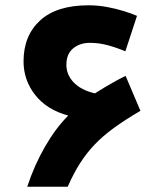

<svg xmlns="http://www.w3.org/2000/svg" viewBox="-20 -706 619 726"><path d="M83 0Q110 -82 150.5 -152Q191 -222 238 -269Q157 -291 113 -347Q69 -403 69 -474Q69 -571 131.5 -628.5Q194 -686 315 -686Q350 -686 385 -679.5Q420 -673 450 -663.5Q480 -654 498 -646L454 -512Q418 -527 385.5 -535.5Q353 -544 320 -544Q282 -544 256.5 -523Q231 -502 231 -461Q231 -423 259 -394Q287 -365 339 -353Q353 -362 374.5 -375Q396 -388 418 -400Q440 -412 455 -419L511 -287Q453 -253 411 -222.5Q369 -192 338 -159.5Q307 -127 282.5 -88.5Q258 -50 236 0Z"/></svg>

Font: Noto Kufi Arabic ExtraBold
Style: Regular
Weight: 800
Designer: Monotype Design Team, David Williams, Khaled Hosny
Foundry: Google LLC
Version: Version 2.109; ttfautohint (v1.8.4.7-5d5b)